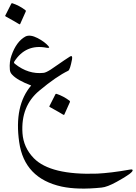

<svg xmlns="http://www.w3.org/2000/svg" viewBox="-20 -681 828 1170"><path d="M136 -459Q164 -472 209 -449Q232 -437 248.5 -424.5Q265 -412 275 -400Q288 -386 264 -390Q136 -415 66 -304Q63 -298 72 -291Q153 -227 245 -237Q259 -238 289 -257Q341 -293 370.5 -313Q400 -333 407 -337Q423 -346 419 -320Q407 -256 396 -250Q323 -215 219 -128Q106 -34 117 131Q120 174 137 212Q154 250 186 283Q288 387 573 377Q612 375 662.5 369Q713 363 774 352Q786 350 788 355Q795 370 691 427Q633 459 599 462Q455 477 356 456Q128 406 97 185Q65 -37 170 -160Q85 -192 54 -226Q41 -239 40 -257Q36 -305 50 -343Q80 -429 136 -459ZM49 -659Q50 -662 56 -661Q98 -647 135 -619Q139 -615 137 -611L103 -535Q101 -530 93 -536Q89 -539 69.5 -550Q50 -561 16 -580Q10 -583 12 -586ZM318 -107Q319 -110 325 -109Q367 -95 404 -67Q408 -63 406 -59L372 17Q370 22 362 16Q358 13 338.5 2Q319 -9 285 -28Q279 -31 281 -34Z"/></svg>

Font: Amiri
Style: Italic
Weight: 400
Italic angle: 10°
Designer: Khaled Hosny
Version: Version 0.113